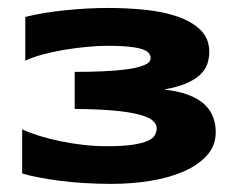

<svg xmlns="http://www.w3.org/2000/svg" viewBox="-20 -698 597 478"><path d="M388.2 -475.1Q423.3 -471.2 447.8 -462.2Q472.2 -453.1 487.5 -439.5Q502.9 -425.8 510 -408Q517.1 -390.1 517.1 -369.1Q517.1 -335.4 495.4 -311.3Q473.6 -287.1 437.5 -271.2Q401.4 -255.4 354.5 -247.8Q307.6 -240.2 257.8 -240.2Q223.1 -240.2 190.9 -242.2Q158.7 -244.1 130.1 -247.8Q101.6 -251.5 77.4 -256.1Q53.2 -260.7 35.2 -266.1V-376Q54.2 -367.2 78.6 -359.6Q103 -352.1 130.4 -346.4Q157.7 -340.8 187 -337.4Q216.3 -334 245.1 -334Q285.2 -334 309.8 -337.6Q334.5 -341.3 347.9 -347.4Q361.3 -353.5 365.7 -361.8Q370.1 -370.1 370.1 -378.9Q370.1 -389.6 359.4 -398.4Q348.6 -407.2 324.5 -413.3Q300.3 -419.4 261.5 -422.9Q222.7 -426.3 166 -426.8V-519Q202.6 -519 236.6 -520.5Q270.5 -522 296.9 -525.6Q323.2 -529.3 339.1 -535.9Q355 -542.5 355 -553.2Q355 -561 349.4 -566.9Q343.8 -572.8 331.3 -576.4Q318.8 -580.1 298.6 -582Q278.3 -584 249 -584Q224.6 -584 196.3 -581.3Q168 -578.6 140.1 -574Q112.3 -569.3 86.9 -562.5Q61.5 -555.7 43 -546.9V-655.8Q65.4 -661.6 91.3 -665.8Q117.2 -669.9 143.8 -672.6Q170.4 -675.3 197.3 -676.8Q224.1 -678.2 249 -678.2Q296.4 -678.2 341.6 -673.6Q386.7 -668.9 422.1 -656.7Q457.5 -644.5 479.2 -623.3Q501 -602.1 501 -568.8Q501 -552.7 495.8 -538.1Q490.7 -523.4 477.8 -511.5Q464.8 -499.5 443.1 -490.2Q421.4 -481 388.2 -475.1Z"/></svg>

Font: REH Gaming
Style: Gaming
Weight: 700
Designer: Astigmatic (AOETI)
Foundry: Astigmatic (AOETI)
Version: Version 1.001 2011